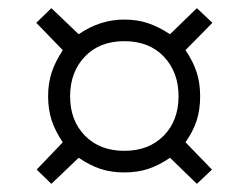

<svg xmlns="http://www.w3.org/2000/svg" viewBox="-20 -527 606 471"><path d="M70 -111 134 -178Q115 -206 106.5 -232.5Q98 -259 98 -291Q98 -322 106.5 -348.5Q115 -375 134 -404L69 -471L106 -507L173 -443Q225 -479 285 -479Q317 -479 343.5 -470Q370 -461 397 -443L463 -507L501 -471L435 -404Q454 -376 462.5 -349.5Q471 -323 471 -291Q471 -258 462.5 -231.5Q454 -205 435 -178L500 -111L463 -76L397 -140Q371 -122 344.5 -113Q318 -104 285 -104Q252 -104 225.5 -113Q199 -122 173 -140L106 -76ZM418 -291Q418 -350 382 -388Q346 -426 285 -426Q224 -426 188 -388Q152 -350 152 -291Q152 -231 188.5 -194Q225 -157 285 -157Q345 -157 381.5 -194Q418 -231 418 -291Z"/></svg>

Font: Athiti
Style: Regular
Weight: 400
Designer: CadsonDemak Team
Foundry: CadsonDemak
Version: Version 1.032